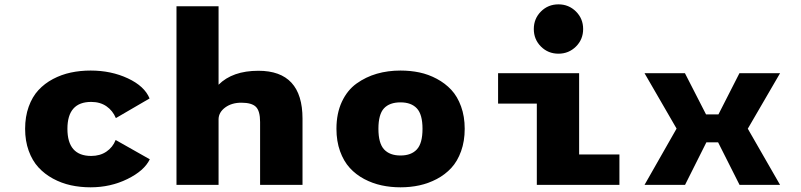

<svg xmlns="http://www.w3.org/2000/svg" viewBox="-20 -828 3590 860"><path d="M651 -114.5Q626 -63 550.5 -26Q475 11 386 11Q339.5 11 297.2 1.8Q255 -7.5 217.2 -28Q179.5 -48.5 152 -78.5Q124.5 -108.5 108.5 -152.8Q92.5 -197 92.5 -251Q92.5 -305.5 108.5 -350Q124.5 -394.5 152 -424.2Q179.5 -454 217.2 -474Q255 -494 297.2 -503Q339.5 -512 386 -512Q478 -512 552.8 -477Q627.5 -442 650 -387L499 -299Q485 -332.5 456.8 -352Q428.5 -371.5 388.5 -371.5Q282 -371.5 282 -251Q282 -129.5 388.5 -129.5Q428 -129.5 456.5 -148.8Q485 -168 498 -201Z M770.5 0V-800H959V-448.5Q1021.5 -511 1137.5 -511Q1335 -511 1335 -296.5V0H1145V-281.5Q1145 -331 1126.2 -349.5Q1107.5 -368 1061 -368Q1018 -368 989 -346.8Q960 -325.5 959 -295V0Z M1487 -251Q1487 -320 1511.2 -372Q1535.5 -424 1577 -453.8Q1618.5 -483.5 1668 -497.8Q1717.5 -512 1774 -512Q1818.5 -512 1858.8 -503.5Q1899 -495 1936.5 -475Q1974 -455 2001.5 -425.5Q2029 -396 2045.2 -351.2Q2061.5 -306.5 2061.5 -251Q2061.5 -195.5 2045.2 -150.5Q2029 -105.5 2001.5 -75.8Q1974 -46 1936.5 -26.2Q1899 -6.5 1858.8 2.2Q1818.5 11 1774 11Q1729.5 11 1689 2.2Q1648.5 -6.5 1611.2 -26.2Q1574 -46 1546.8 -75.8Q1519.5 -105.5 1503.2 -150.5Q1487 -195.5 1487 -251ZM1774 -131.5Q1822 -131.5 1847.2 -158.8Q1872.5 -186 1872.5 -251Q1872.5 -315.5 1847.2 -342.5Q1822 -369.5 1774 -369.5Q1725 -369.5 1700 -342.8Q1675 -316 1675 -251Q1675 -186.5 1700.2 -159Q1725.5 -131.5 1774 -131.5Z M2481.5 -587.5Q2435 -587.5 2403 -619.5Q2371 -651.5 2371 -698Q2371 -744.5 2403 -776.5Q2435 -808.5 2481.5 -808.5Q2527.5 -808.5 2559.8 -776.5Q2592 -744.5 2592 -698Q2592 -651.5 2559.8 -619.5Q2527.5 -587.5 2481.5 -587.5ZM2574 -136H2754.5V0H2384.5V-364H2211V-500H2574Z M3474 -500 3329.5 -251.5 3474 0H3292.5L3196.5 -190.5H3144L3048.5 0H2867L3010.5 -252L2867 -500H3048L3142.5 -315.5H3198L3292 -500Z"/></svg>

Font: League Mono ExtraBold
Style: Regular
Weight: 800
Width: 6
Designer: Tyler Finck
Foundry: The League of Moveable Type / Tyler Finck
Version: Version 2.210